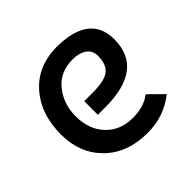

<svg xmlns="http://www.w3.org/2000/svg" viewBox="-131 -624 767 767"><g transform="rotate(-45 252.5 -240.0)"><path d="M295 -490Q465 -483 465 -349Q465 -182 246 -182H205V-259H253Q320 -259 346 -279.5Q372 -300 372 -348Q372 -379 349 -394.5Q326 -410 290 -410Q219 -410 178.5 -360Q138 -310 138 -240Q138 -166 181.5 -120Q225 -74 295 -74Q358 -74 398 -105L458 -46Q389 10 295 10Q181 10 113 -57Q45 -124 45 -230Q45 -348 112 -421Q179 -494 295 -490Z"/></g></svg>

Font: Baumans
Style: Regular
Weight: 400
Designer: Henadij Zarechnjuk
Foundry: Cyreal (www.cyreal.org)
Version: Version 001.002